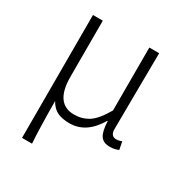

<svg xmlns="http://www.w3.org/2000/svg" viewBox="-170 -663 945 991"><g transform="rotate(30 302.5 -167.0)"><path d="M99.6 199.2V-533.2H158.2V-199.2Q158.2 -39.1 271.5 -39.1Q318.4 -39.1 356.4 -63Q394.5 -86.9 435.5 -158.2V-533.2H494.1Q494.1 -478.5 492.2 -320.3Q490.2 -162.1 490.2 -78.1Q490.2 -37.1 525.4 -37.1Q537.1 -37.1 556.6 -43.9L565.4 2Q543.9 12.7 514.6 12.7Q474.6 12.7 458 -12.7Q441.4 -38.1 439.5 -96.7H436.5Q373 11.7 273.4 11.7Q230.5 11.7 201.7 -1.5Q172.9 -14.6 152.3 -50.8Q153.3 118.2 159.2 199.2Z"/></g></svg>

Font: Gen Shin Gothic Light
Style: Regular
Weight: 200
Designer: [Source Han Sans]
Ryoko NISHIZUKA  (kana & ideographs); Paul D. Hunt (Latin, Greek & Cyrillic); Wenlong ZHANG  (bopomofo
Version: Version 1.002.20150607